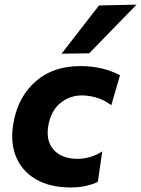

<svg xmlns="http://www.w3.org/2000/svg" viewBox="-20 -797 609 828"><path d="M285 11.5Q194.5 11.5 133.2 -24.8Q72 -61 47 -126.5Q22 -192 40.5 -280Q62 -384 136 -448Q210 -512 327 -512Q422.5 -512 497.5 -472.5L460 -343.5Q424 -369 392.2 -377.2Q360.5 -385.5 333 -385.5Q282.5 -385.5 243 -354.8Q203.5 -324 190.5 -266Q174.5 -193 210.2 -152.5Q246 -112 313.5 -112Q370.5 -112 421 -144L402 -13Q381.5 -2.5 351.2 4.5Q321 11.5 285 11.5ZM245.5 -565.5Q286.5 -618.5 326.5 -670Q366.5 -721.5 407 -773.5L569 -777Q516.5 -723 465.2 -670.5Q414 -618 364.5 -567Z"/></svg>

Font: Commissioner
Style: Bold Italic
Weight: 700
Italic angle: -12°
Designer: Kostas Bartsokas
Foundry: Kostas Bartsokas
Version: Version 1.000; ttfautohint (v1.8.3)